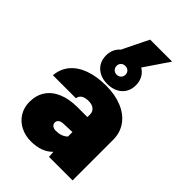

<svg xmlns="http://www.w3.org/2000/svg" viewBox="-283 -1091 1216 1216"><g transform="rotate(45 325.0 -483.0)"><path d="M384 -42Q332 12 236 12Q185 12 143 -9.5Q101 -31 77 -70Q53 -109 53 -159Q53 -218 81.5 -261Q110 -304 164 -327Q218 -350 293 -350H381V-374Q381 -399 363 -413.5Q345 -428 315 -428Q284 -428 266 -416.5Q248 -405 245 -383H39Q44 -443 79.5 -486Q115 -529 177.5 -552Q240 -575 325 -575Q405 -575 467 -549.5Q529 -524 563.5 -476Q598 -428 598 -364V0H387ZM232 -805H230L315 -978H512L400 -813Q427 -797 441.5 -770.5Q456 -744 456 -710Q456 -673 439.5 -645.5Q423 -618 392.5 -602.5Q362 -587 321 -587Q281 -587 251 -602.5Q221 -618 204.5 -645.5Q188 -673 188 -710Q188 -740 199.5 -764Q211 -788 232 -805ZM301 -147Q352 -147 381 -176V-216L301 -213Q281 -212 270 -203Q259 -194 259 -180Q259 -165 270.5 -156Q282 -147 301 -147ZM322 -671Q340 -671 351 -682.5Q362 -694 362 -711Q362 -727 351 -738Q340 -749 322 -749Q304 -749 293 -738Q282 -727 282 -711Q282 -694 293 -682.5Q304 -671 322 -671Z"/></g></svg>

Font: Azeret Mono Black
Style: Regular
Weight: 900
Designer: Martin Vácha
Foundry: Displaay
Version: Version 1.000; Glyphs 3.0.3, build 3074